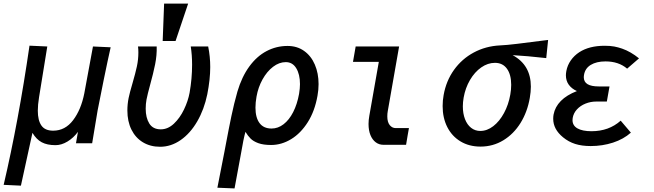

<svg xmlns="http://www.w3.org/2000/svg" viewBox="-40 -810 3660 1074"><path d="M125 -554.5 224.5 -550 178.5 -266.5Q171.5 -223.5 171.5 -190.5Q171.5 -137 191.5 -108Q211.5 -79 257.5 -79Q324.5 -79 369 -137.8Q413.5 -196.5 431.5 -287.5L480 -550L579 -545.5Q564 -479.5 540 -362.5Q516 -245.5 506 -192L475.5 -8.5H385L396 -72.5Q371.5 -39 337.8 -18.5Q304 2 270.5 2Q224 2 193.8 -14Q163.5 -30 141.5 -67L77 228.5L-19.5 224Q63 -128.5 125 -554.5Z M672.5 -192Q672.5 -227.5 679.5 -262Q685.5 -291.5 701.5 -345.5Q717.5 -400.5 725.8 -438.8Q734 -477 734 -516.5Q734 -535.5 732 -550H836.5Q838 -501.5 827.8 -450.5Q817.5 -399.5 799 -332.5Q793 -310.5 787.5 -288.8Q782 -267 779.5 -253Q775 -228.5 775 -202Q775 -151.5 795.2 -119Q815.5 -86.5 859.5 -86.5Q899 -86.5 932.8 -118.2Q966.5 -150 989.2 -197.5Q1012 -245 1020.5 -291Q1034.5 -370 1034.5 -448Q1034.5 -503 1027 -550H1124.5Q1136 -493.5 1136 -435Q1136 -366.5 1119.5 -282.5Q1102 -197.5 1063.2 -130.8Q1024.5 -64 970.5 -26.5Q916.5 11 855.5 11Q801 11 759.5 -14Q718 -39 695.2 -85Q672.5 -131 672.5 -192ZM1012.5 -790 942 -580.5H870L878 -790Z M1176 240 1215.5 38.5 1224.5 -9Q1240 -92 1254.5 -161.2Q1269 -230.5 1288 -297.5Q1312.5 -380.5 1354.5 -438Q1396.5 -495.5 1451.2 -524.2Q1506 -553 1568.5 -553Q1622 -553 1661.2 -525Q1700.5 -497 1721.2 -448.5Q1742 -400 1742 -339.5Q1742 -307.5 1736 -274.5Q1721 -189 1681.8 -126.8Q1642.5 -64.5 1588.8 -31.8Q1535 1 1476.5 1Q1433 1 1405 -9.2Q1377 -19.5 1361.8 -34.8Q1346.5 -50 1333 -72.5Q1327.5 -53.5 1321.2 -22.8Q1315 8 1305.5 63Q1286 172.5 1272 244ZM1633 -285.5Q1638 -316.5 1638 -339.5Q1638 -394 1617.2 -428.2Q1596.5 -462.5 1558.5 -462.5Q1521.5 -462.5 1487.2 -436.2Q1453 -410 1428.5 -365.8Q1404 -321.5 1395 -270Q1389 -236.5 1389 -208Q1389 -152 1411.8 -121.5Q1434.5 -91 1479 -91Q1515 -91 1546.2 -115Q1577.5 -139 1600 -183Q1622.5 -227 1633 -285.5Z M2021.5 -116.5Q2021.5 -138.5 2026 -163L2079 -464H1934.5L1949.5 -550H2192.5L2129 -188Q2126.5 -175 2126.5 -159Q2126.5 -127 2140 -110.2Q2153.5 -93.5 2173.5 -93.5H2247.5L2240.5 -54L2231.5 0H2105Q2080.5 0 2061.8 -14Q2043 -28 2032.2 -54.2Q2021.5 -80.5 2021.5 -116.5Z M2436 -216.5Q2436 -249 2441.5 -278Q2455.5 -357.5 2499.5 -419Q2543.5 -480.5 2610 -516.2Q2676.5 -552 2756.5 -556Q2792.5 -557.5 2852.5 -564.8Q2912.5 -572 2997 -583L3026 -586.5L3015.5 -485Q2903.5 -497.5 2827.5 -501.5Q2929.5 -446.5 2929.5 -325.5Q2929.5 -296.5 2923.5 -262Q2910 -184 2871.8 -122.2Q2833.5 -60.5 2775.5 -25.2Q2717.5 10 2648 10Q2584 10 2536 -19Q2488 -48 2462 -99.2Q2436 -150.5 2436 -216.5ZM2814.5 -281Q2819.5 -309 2819.5 -335.5Q2819.5 -392.5 2795.8 -425.5Q2772 -458.5 2728.5 -458.5Q2688.5 -458.5 2651.8 -432.8Q2615 -407 2589 -362.5Q2563 -318 2553.5 -264Q2549 -238.5 2549 -215Q2549 -175 2561 -143.8Q2573 -112.5 2595.2 -95Q2617.5 -77.5 2646.5 -77.5Q2684.5 -77.5 2719.2 -104.2Q2754 -131 2779.2 -177.5Q2804.5 -224 2814.5 -281Z M3109.5 -42Q3054.5 -87 3054.5 -145.5Q3054.5 -158.5 3056.5 -169Q3064.5 -212 3097.2 -245.2Q3130 -278.5 3187 -300.5Q3157.5 -314 3141.5 -336.2Q3125.5 -358.5 3125.5 -389Q3125.5 -399 3128 -413Q3134 -445 3152.8 -472Q3171.5 -499 3200.5 -518Q3256 -554 3342.5 -554Q3373.5 -554 3396 -549.8Q3418.5 -545.5 3440 -538Q3488.5 -521 3534.5 -483.5L3468 -426Q3420.5 -466.5 3347 -466.5Q3296.5 -466.5 3264.2 -446.8Q3232 -427 3226.5 -389Q3226 -384 3225.5 -378.5Q3225.5 -352 3246.5 -339.2Q3267.5 -326.5 3309.5 -326.5H3369.5L3354.5 -242H3295.5Q3264 -242 3235.2 -230.5Q3206.5 -219 3187.2 -198Q3168 -177 3163.5 -150Q3162.5 -142 3162.5 -138Q3162.5 -107.5 3190.2 -91.8Q3218 -76 3268.5 -76Q3366 -76 3432 -135L3489 -68Q3448 -31.5 3389 -12.2Q3330 7 3264.5 7Q3214.5 7 3177.5 -4.8Q3140.5 -16.5 3109.5 -42Z"/></svg>

Font: JuliaMono SemiBold
Style: Italic
Weight: 600
Italic angle: -9°
Monospace: yes
Designer: cormullion
Foundry: corm
Version: Version 0.056; ttfautohint (v1.8.4)